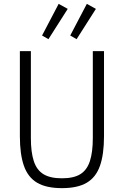

<svg xmlns="http://www.w3.org/2000/svg" viewBox="-20 -963 642 995"><path d="M83 -698H140V-247Q140 -175 155 -128.5Q170 -82 205 -60.5Q240 -39 301 -39Q362 -39 396.5 -60.5Q431 -82 446 -128.5Q461 -175 461 -247V-698H519V-257Q519 -163 498 -103.5Q477 -44 429.5 -16Q382 12 301 12Q220 12 172.5 -16Q125 -44 104 -103.5Q83 -163 83 -257ZM331 -917 231 -760 198 -779 284 -943ZM477 -917 377 -760 344 -779 430 -943Z"/></svg>

Font: IBM Plex Sans Condensed Light
Style: Regular
Weight: 300
Width: 3
Designer: Mike Abbink, Paul van der Laan, Pieter van Rosmalen
Foundry: Bold Monday
Version: Version 3.201